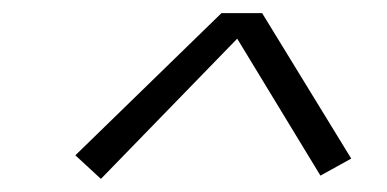

<svg xmlns="http://www.w3.org/2000/svg" viewBox="-20 -727 590 293"><path d="M134 -454 95 -490 318 -707H380L516 -485L469 -459L342 -668Z"/></svg>

Font: Lode Dark Term
Style: Italic
Weight: 400
Italic angle: -11°
Monospace: yes
Designer: Belleve Invis
Foundry: Belleve Invis
Version: Version 29.2.0